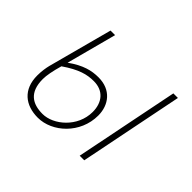

<svg xmlns="http://www.w3.org/2000/svg" viewBox="-113 -649 832 832"><g transform="rotate(45 303.0 -233.0)"><path d="M191 12C279 12 370 -70 370 -180C370 -245 330 -298 254 -298C212 -298 170 -288 114 -248L175 -478H147L68 -182C64 -166 60 -142 60 -116C60 -30 115 12 191 12ZM194 -14C133 -14 88 -40 88 -122C88 -144 94 -176 106 -218C170 -262 210 -272 251 -272C310 -272 342 -232 342 -174C342 -82 261 -14 194 -14ZM436 0H464L560 -478H532Z"/></g></svg>

Font: Source Sans Pro ExtraLight
Style: Italic
Weight: 200
Italic angle: -11°
Designer: Paul D. Hunt
Foundry: Adobe Systems Incorporated
Version: Version 3.006;hotconv 1.0.111;makeotfexe 2.5.65597